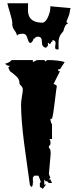

<svg xmlns="http://www.w3.org/2000/svg" viewBox="-20 -1110 456 1184"><path d="M319.8 -818.4 322.8 -843.8Q322.8 -862.3 302.7 -862.3V-851.6L296.4 -852.5Q293.9 -838.9 284.7 -838.9L275.4 -848.6V-827.6L263.2 -815.4Q237.3 -819.8 238.3 -852.5Q238.8 -883.8 213.9 -883.8Q198.7 -883.8 190.9 -870.1L187 -873Q187 -865.7 180.2 -855.5Q173.3 -845.2 167.2 -845.2Q161.1 -845.2 156.7 -854Q152.3 -862.8 149.4 -873.5Q142.6 -901.9 121.6 -901.9Q87.9 -901.9 85 -888.7Q83.5 -904.3 69.3 -923.1Q55.2 -941.9 55.2 -963.9H56.2Q56.2 -984.9 42 -1030.3Q27.8 -1075.7 25.4 -1089.8H153.3L152.3 -1053.2Q149.9 -970.2 240.7 -970.2Q259.8 -970.2 275.1 -1003.2Q290.5 -1036.1 290.5 -1064L290 -1071.3L415.5 -1060.1Q410.6 -1047.9 410.2 -1036.4Q409.7 -1024.9 399.7 -1001.5Q389.6 -978 389.6 -974.6L399.9 -963.9Q389.2 -963.9 381.3 -948.5Q373.5 -933.1 371.1 -918.5Q352.5 -897.9 346.7 -882.3Q340.8 -866.7 340.8 -845.2L341.3 -805.2H331.5Q319.8 -805.2 319.8 -818.4ZM261.7 22 261.2 31.7 244.1 54.2 226.1 42.5Q225.6 29.8 225.6 22.2Q225.6 14.6 232.4 13.7L217.3 -26.9H191.4L182.6 -15.1V3.4Q182.6 8.3 191.4 25.9L182.6 8.8V16.1Q182.6 42.5 172.9 42.5L164.6 31.7Q160.2 -0.5 148.2 -85Q136.2 -169.4 129.4 -221.7Q109.9 -372.1 109.9 -467.3Q109.9 -483.4 115.2 -514.4Q120.6 -545.4 120.6 -555.4Q120.6 -565.4 117.9 -570.6Q115.2 -575.7 108.6 -582.8Q102.1 -589.8 100.6 -591.8Q100.6 -619.6 85 -634.8Q66.4 -653.8 41 -671.4L31.2 -692.9L41 -704.6H34.2Q22 -704.6 12.7 -716.8H5.9Q33.7 -719.2 52.2 -739.7H182.6V-727.5Q207 -739.7 208.5 -739.7H252.9L261.2 -731L270.5 -739.7Q338.9 -739.7 378.9 -727.5L350.1 -683.1H339.4V-671.4H350.1L310.1 -591.8Q321.8 -589.8 330.6 -580.1Q326.2 -556.6 317.9 -483.6Q309.6 -410.6 300.8 -377.4H290.5Q292.5 -353.5 300.8 -343.8V-252.4H283.7Q291.5 -248 291.5 -226.6L290.5 -219.2L281.7 -208V-196.3Q292.5 -196.3 292.5 -162.1L281.7 -38.6Q281.7 -32.7 290.5 -15.1L281.7 -3.9H290.5L300.8 18.6H281.7L270.5 7.8H261.2L252.9 -3.9V29.3Q260.3 29.3 261.7 22Z"/></svg>

Font: Butcherman
Style: Regular
Weight: 400
Version: Version 001.003